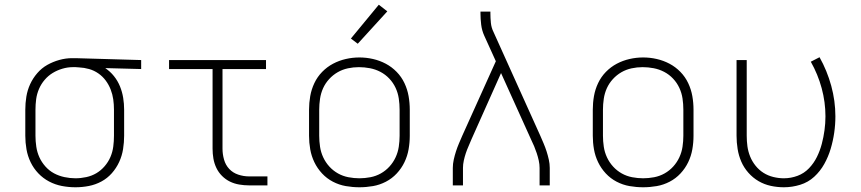

<svg xmlns="http://www.w3.org/2000/svg" viewBox="-20 -784 3640 812"><path d="M299 8Q270 8 241.5 2.5Q213 -3 187.5 -16.5Q162 -30 142 -51Q122 -72 109.5 -98Q97 -124 92 -152.5Q87 -181 87 -210V-320Q87 -348 91.5 -375.5Q96 -403 107.5 -428Q119 -453 137.5 -474.5Q156 -496 180 -509.5Q204 -523 231 -530.5Q258 -538 285 -538Q289 -538 292.5 -538Q296 -538 300 -538L577 -530V-492L425 -496Q446 -482 462 -462Q478 -442 487.5 -418.5Q497 -395 501 -370Q505 -345 505 -320V-210Q505 -182 500.5 -153.5Q496 -125 484 -99Q472 -73 453 -51.5Q434 -30 409 -16.5Q384 -3 356 2.5Q328 8 299 8ZM299 -30Q322 -30 345 -35Q368 -40 387.5 -51.5Q407 -63 422.5 -81Q438 -99 447 -120Q456 -141 459 -164Q462 -187 462 -210V-320Q462 -342 459 -363.5Q456 -385 448 -405.5Q440 -426 427 -443.5Q414 -461 396 -473.5Q378 -486 357 -492Q336 -498 314 -499L300 -500Q297 -500 294 -500Q291 -500 288 -500Q266 -500 244 -493.5Q222 -487 203 -475.5Q184 -464 169 -446.5Q154 -429 145 -408Q136 -387 133 -365Q130 -343 130 -320V-210Q130 -187 133.5 -163.5Q137 -140 146.5 -119Q156 -98 172 -80Q188 -62 208.5 -51Q229 -40 252.5 -35Q276 -30 299 -30Z M1033 0Q1013 0 992 -3.5Q971 -7 952.5 -16Q934 -25 919 -40Q904 -55 895 -74Q886 -93 882.5 -113.5Q879 -134 879 -155V-492H695V-530H1105V-492H921V-155Q921 -132 927.5 -109Q934 -86 949.5 -69.5Q965 -53 987.5 -45.5Q1010 -38 1033 -38H1111V0Z M1500 8Q1471 8 1442.5 3Q1414 -2 1388 -15.5Q1362 -29 1342 -50.5Q1322 -72 1309.5 -98Q1297 -124 1292 -152.5Q1287 -181 1287 -210V-320Q1287 -349 1292 -377.5Q1297 -406 1309.5 -432.5Q1322 -459 1342.5 -480Q1363 -501 1388.5 -514.5Q1414 -528 1442.5 -534.5Q1471 -541 1500 -541Q1529 -541 1557.5 -534.5Q1586 -528 1611.5 -514.5Q1637 -501 1657.5 -480Q1678 -459 1690.5 -432.5Q1703 -406 1708 -377.5Q1713 -349 1713 -320V-210Q1713 -181 1708 -152.5Q1703 -124 1690.5 -98Q1678 -72 1658 -50.5Q1638 -29 1612 -15.5Q1586 -2 1557.5 3Q1529 8 1500 8ZM1500 -30Q1523 -30 1546.5 -34.5Q1570 -39 1590.5 -50.5Q1611 -62 1627 -79.5Q1643 -97 1653 -118.5Q1663 -140 1666.5 -163.5Q1670 -187 1670 -210V-320Q1670 -344 1666.5 -367.5Q1663 -391 1653 -412.5Q1643 -434 1626.5 -451.5Q1610 -469 1589 -480Q1568 -491 1544.5 -495.5Q1521 -500 1498 -500Q1474 -500 1451 -495Q1428 -490 1408 -478.5Q1388 -467 1372 -449.5Q1356 -432 1346.5 -411Q1337 -390 1333.5 -366.5Q1330 -343 1330 -320V-210Q1330 -187 1333.5 -163.5Q1337 -140 1347 -118.5Q1357 -97 1373 -79.5Q1389 -62 1409.5 -50.5Q1430 -39 1453.5 -34.5Q1477 -30 1500 -30ZM1493 -599 1464 -621 1582 -764 1618 -736Z M1895 0V-74Q1895 -91 1899 -109Q1903 -127 1908.5 -144Q1914 -161 1921 -177.5Q1928 -194 1935 -210L2077 -525L2028 -633Q2018 -655 2015 -679.5Q2012 -704 2012 -728V-735H2054V-728Q2054 -708 2056 -687.5Q2058 -667 2067 -649L2265 -210Q2272 -194 2279 -177.5Q2286 -161 2291.5 -144Q2297 -127 2301 -109Q2305 -91 2305 -74V0H2262V-74Q2262 -89 2258.5 -105Q2255 -121 2250 -136Q2245 -151 2239 -165.5Q2233 -180 2226 -194L2099 -475L1974 -195Q1968 -180 1961.5 -165.5Q1955 -151 1950 -136Q1945 -121 1941.5 -105Q1938 -89 1938 -74V0Z M2700 8Q2671 8 2642.5 3Q2614 -2 2588 -15.5Q2562 -29 2542 -50.5Q2522 -72 2509.5 -98Q2497 -124 2492 -152.5Q2487 -181 2487 -210V-320Q2487 -349 2492 -377.5Q2497 -406 2509.5 -432.5Q2522 -459 2542.5 -480Q2563 -501 2588.5 -514.5Q2614 -528 2642.5 -534.5Q2671 -541 2700 -541Q2729 -541 2757.5 -534.5Q2786 -528 2811.5 -514.5Q2837 -501 2857.5 -480Q2878 -459 2890.5 -432.5Q2903 -406 2908 -377.5Q2913 -349 2913 -320V-210Q2913 -181 2908 -152.5Q2903 -124 2890.5 -98Q2878 -72 2858 -50.5Q2838 -29 2812 -15.5Q2786 -2 2757.5 3Q2729 8 2700 8ZM2700 -30Q2723 -30 2746.5 -34.5Q2770 -39 2790.5 -50.5Q2811 -62 2827 -79.5Q2843 -97 2853 -118.5Q2863 -140 2866.5 -163.5Q2870 -187 2870 -210V-320Q2870 -344 2866.5 -367.5Q2863 -391 2853 -412.5Q2843 -434 2826.5 -451.5Q2810 -469 2789 -480Q2768 -491 2744.5 -495.5Q2721 -500 2698 -500Q2674 -500 2651 -495Q2628 -490 2608 -478.5Q2588 -467 2572 -449.5Q2556 -432 2546.5 -411Q2537 -390 2533.5 -366.5Q2530 -343 2530 -320V-210Q2530 -187 2533.5 -163.5Q2537 -140 2547 -118.5Q2557 -97 2573 -79.5Q2589 -62 2609.5 -50.5Q2630 -39 2653.5 -34.5Q2677 -30 2700 -30Z M3295 8Q3267 8 3239.5 2Q3212 -4 3188 -18Q3164 -32 3145 -53.5Q3126 -75 3115 -100.5Q3104 -126 3099.5 -154Q3095 -182 3095 -210V-530H3138V-210Q3138 -187 3141 -165Q3144 -143 3152.5 -122Q3161 -101 3175.5 -83Q3190 -65 3209 -53Q3228 -41 3250.5 -35.5Q3273 -30 3295 -30Q3325 -30 3353 -40.5Q3381 -51 3401.5 -72.5Q3422 -94 3435 -120.5Q3448 -147 3455.5 -175.5Q3463 -204 3467 -233.5Q3471 -263 3471 -292Q3471 -352 3455 -411Q3439 -470 3409 -523L3446 -542Q3478 -485 3495.5 -421Q3513 -357 3513 -292Q3513 -257 3508 -222.5Q3503 -188 3493 -154.5Q3483 -121 3466 -90.5Q3449 -60 3423.5 -36.5Q3398 -13 3364 -2.5Q3330 8 3295 8Z"/></svg>

Font: Iosevka Curly XLtEx
Style: Regular
Weight: 200
Width: 7
Monospace: yes
Designer: Belleve Invis
Foundry: Belleve Invis
Version: Version 11.1.0; ttfautohint (v1.8.3)